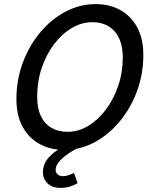

<svg xmlns="http://www.w3.org/2000/svg" viewBox="-20 -720 751 935"><path d="M60 -237Q60 -331 91 -414.5Q122 -498 176 -562.5Q230 -627 299.5 -663.5Q369 -700 446 -700Q514 -700 566 -671Q618 -642 648 -587Q678 -532 678 -453Q678 -359 647 -275.5Q616 -192 562 -127.5Q508 -63 439 -26.5Q370 10 293 10Q225 10 172.5 -19Q120 -48 90 -103Q60 -158 60 -237ZM161 -249Q161 -193 179 -155Q197 -117 230.5 -97.5Q264 -78 308 -78Q361 -78 409 -106.5Q457 -135 495 -185.5Q533 -236 555.5 -301.5Q578 -367 578 -441Q577 -525 537 -568.5Q497 -612 430 -612Q378 -612 329.5 -583.5Q281 -555 243 -504.5Q205 -454 183 -388.5Q161 -323 161 -249ZM189 119Q189 79 216.5 48Q244 17 279 0H360Q308 27 279.5 54.5Q251 82 251 107Q251 120 260.5 129Q270 138 287 138Q298 138 312.5 133.5Q327 129 340 122L358 172Q339 183 319 189Q299 195 276 195Q233 195 211 172.5Q189 150 189 119Z"/></svg>

Font: Radio Canada
Style: Italic
Weight: 400
Italic angle: -12°
Designer: Charles Daoud, Etienne Aubert Bonn, Alexandre Saumier Demers, Jacques Le Bailly
Foundry: Radio-Canada
Version: Version 2.104;gftools[0.9.28.dev5+ged2979d]